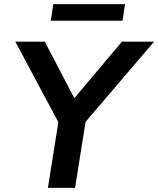

<svg xmlns="http://www.w3.org/2000/svg" viewBox="-20 -906 763 926"><path d="M211 0 269 -364 281 -280 54 -705H196L345 -420H328L568 -705H723L360 -280L400 -364L342 0ZM225 -806 237 -886H583L571 -806Z"/></svg>

Font: Nunito Sans 10pt
Style: Bold Italic
Weight: 700
Italic angle: -9°
Designer: Vernon Adams
Foundry: Vernon Adams
Version: Version 3.101;gftools[0.9.27]